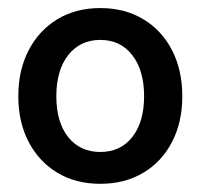

<svg xmlns="http://www.w3.org/2000/svg" viewBox="-20 -760 492 471"><path d="M226.1 -309.1Q166 -309.1 120.8 -336.2Q75.7 -363.3 50.3 -411.9Q24.9 -460.4 24.9 -523.9Q24.9 -587.9 50.3 -636.7Q75.7 -685.5 120.8 -712.9Q166 -740.2 226.1 -740.2Q286.1 -740.2 331.5 -712.9Q377 -685.5 402.1 -636.7Q427.2 -587.9 427.2 -523.9Q427.2 -460.4 402.1 -411.9Q377 -363.3 331.5 -336.2Q286.1 -309.1 226.1 -309.1ZM226.1 -387.2Q275.9 -387.2 304.7 -424.1Q333.5 -460.9 333.5 -523.9Q333.5 -587.4 304.4 -624.8Q275.4 -662.1 226.1 -662.1Q176.8 -662.1 147.5 -625Q118.2 -587.9 118.2 -523.9Q118.2 -460.4 147.2 -423.8Q176.3 -387.2 226.1 -387.2Z"/></svg>

Font: Inter Display Medium
Style: Regular
Weight: 500
Designer: Rasmus Andersson
Foundry: rsms
Version: Version 4.001;git-9221beed3